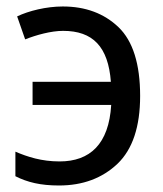

<svg xmlns="http://www.w3.org/2000/svg" viewBox="-20 -566 506 596"><path d="M163.1 9.8C236.8 9.8 297.4 -12.7 344.7 -57.6C391.6 -102.5 415 -172.9 415 -268.1C415 -367.2 392.6 -438.5 348.1 -481.4C303.2 -524.4 245.6 -545.9 174.8 -545.9C123.5 -545.9 68.8 -532.2 33.2 -515.1L58.1 -443.8C92.8 -457.5 138.7 -470.2 175.8 -470.2C268.1 -470.2 315.9 -421.4 324.2 -312H81.1V-240.2H325.2C317.9 -118.7 259.3 -64.9 165 -64.9C108.9 -64.9 65.4 -79.1 27.8 -95.2V-19C65.4 0 106 9.8 163.1 9.8Z"/></svg>

Font: Avrile Sans
Style: Regular
Weight: 400
Designer: Monotype Design Team, Google (font), Stefan Peev (BGR Cyrillic), Cristiano Sobral (main changes)
Foundry: The Avrile Sans Project Authors
Version: Version 3.110